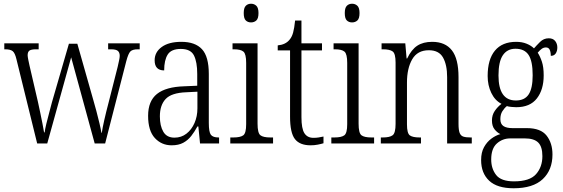

<svg xmlns="http://www.w3.org/2000/svg" viewBox="-20 -768 3016 1028"><path d="M68 -451Q60 -485 47.5 -494.5Q35 -504 8 -504H3V-536H187V-504H173Q147 -504 137.5 -497Q128 -490 128 -472Q128 -465 131.5 -447.5Q135 -430 138 -417L183 -223Q188 -199 195 -167Q202 -135 207.5 -105.5Q213 -76 216 -59H219Q221 -76 228 -105Q235 -134 243.5 -165Q252 -196 258 -220L349 -534H394L480 -231Q487 -207 496 -173.5Q505 -140 512.5 -108Q520 -76 523 -57H525Q529 -84 538.5 -126Q548 -168 562 -221L610 -410Q614 -428 617.5 -444Q621 -460 621 -469Q621 -487 611 -495.5Q601 -504 575 -504H559V-536H728V-504H718Q690 -504 678.5 -493Q667 -482 656 -440L543 0H487L361 -461L233 0H179Z M899 10Q845 10 809 -29Q773 -68 773 -148Q773 -227 820.5 -265Q868 -303 967 -306L1036 -309V-372Q1036 -436 1018.5 -471Q1001 -506 948 -506Q897 -506 878 -476Q859 -446 859 -391Q808 -391 808 -445Q808 -489 846 -516.5Q884 -544 951 -544Q1025 -544 1061.5 -504.5Q1098 -465 1098 -372V-110Q1098 -61 1109 -46.5Q1120 -32 1150 -32H1153V0H1051L1042 -91H1037Q1022 -63 1004 -40Q986 -17 961 -3.5Q936 10 899 10ZM914 -31Q951 -31 978.5 -52.5Q1006 -74 1021.5 -109.5Q1037 -145 1037 -188V-277L977 -274Q898 -271 867 -238Q836 -205 836 -145Q836 -94 854.5 -62.5Q873 -31 914 -31Z M1324 -648Q1307 -648 1296 -658.5Q1285 -669 1285 -698Q1285 -726 1296 -737Q1307 -748 1324 -748Q1341 -748 1352.5 -737Q1364 -726 1364 -698Q1364 -669 1352.5 -658.5Q1341 -648 1324 -648ZM1213 0V-32H1229Q1267 -32 1282.5 -43.5Q1298 -55 1298 -103V-431Q1298 -479 1283.5 -491.5Q1269 -504 1233 -504H1225V-536H1359V-106Q1359 -56 1374 -44Q1389 -32 1428 -32H1442V0Z M1643 10Q1585 10 1559 -23.5Q1533 -57 1533 -143V-498H1467V-525Q1509 -529 1530 -555Q1543 -570 1549.5 -594Q1556 -618 1560 -658H1594V-536H1704V-498H1594V-141Q1594 -79 1610 -54.5Q1626 -30 1658 -30Q1673 -30 1685.5 -32Q1698 -34 1712 -37V-1Q1699 3 1681 6.5Q1663 10 1643 10Z M1865 -648Q1848 -648 1837 -658.5Q1826 -669 1826 -698Q1826 -726 1837 -737Q1848 -748 1865 -748Q1882 -748 1893.5 -737Q1905 -726 1905 -698Q1905 -669 1893.5 -658.5Q1882 -648 1865 -648ZM1754 0V-32H1770Q1808 -32 1823.5 -43.5Q1839 -55 1839 -103V-431Q1839 -479 1824.5 -491.5Q1810 -504 1774 -504H1766V-536H1900V-106Q1900 -56 1915 -44Q1930 -32 1969 -32H1983V0Z M2019 0V-32H2029Q2067 -32 2082.5 -44Q2098 -56 2098 -105V-433Q2098 -481 2082.5 -492.5Q2067 -504 2031 -504H2023V-536H2150L2157 -455H2160Q2183 -503 2214.5 -523.5Q2246 -544 2294 -544Q2364 -544 2399.5 -498.5Q2435 -453 2435 -355V-105Q2435 -72 2441 -56.5Q2447 -41 2461 -36.5Q2475 -32 2500 -32H2506V0H2374V-355Q2374 -421 2352 -460Q2330 -499 2276 -499Q2215 -499 2187 -450.5Q2159 -402 2159 -326V-102Q2159 -54 2174.5 -43Q2190 -32 2227 -32H2234V0Z M2730 240Q2642 240 2599 199.5Q2556 159 2556 89Q2556 48 2571.5 20Q2587 -8 2610.5 -25.5Q2634 -43 2659 -50Q2642 -58 2628 -75.5Q2614 -93 2614 -123Q2614 -152 2629 -174Q2644 -196 2665 -212Q2630 -230 2610.5 -270.5Q2591 -311 2591 -361Q2591 -450 2630 -497Q2669 -544 2744 -544Q2775 -544 2799.5 -534Q2824 -524 2839 -509Q2852 -524 2871.5 -543.5Q2891 -563 2918 -563Q2941 -563 2952.5 -548.5Q2964 -534 2964 -514Q2964 -495 2955.5 -482Q2947 -469 2929 -469Q2929 -490 2923 -502Q2917 -514 2903 -514Q2891 -514 2881 -507Q2871 -500 2859 -486Q2872 -466 2881.5 -437.5Q2891 -409 2891 -364Q2891 -288 2854.5 -241Q2818 -194 2744 -194Q2734 -194 2718 -195.5Q2702 -197 2694 -200Q2680 -189 2669.5 -172Q2659 -155 2659 -130Q2659 -104 2675.5 -93Q2692 -82 2724 -82H2801Q2875 -82 2906.5 -42Q2938 -2 2938 59Q2938 142 2886 191Q2834 240 2730 240ZM2742 -230Q2789 -230 2810.5 -262.5Q2832 -295 2832 -365Q2832 -441 2810 -474Q2788 -507 2740 -507Q2696 -507 2672.5 -472.5Q2649 -438 2649 -364Q2649 -230 2742 -230ZM2732 203Q2816 203 2850 164.5Q2884 126 2884 68Q2884 17 2861.5 -5Q2839 -27 2790 -27H2712Q2671 -27 2640.5 0Q2610 27 2610 86Q2610 135 2636.5 169Q2663 203 2732 203Z"/></svg>

Font: Noto Serif Condensed Light
Style: Regular
Weight: 300
Width: 3
Designer: Monotype Design Team
Foundry: Monotype Imaging Inc.
Version: Version 2.013